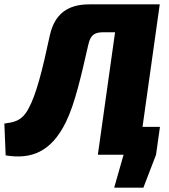

<svg xmlns="http://www.w3.org/2000/svg" viewBox="-61 -710 777 881"><path d="M593 -128 672 -690H348C246 -690 189 -642 168 -549C132 -381 105 -277 71 -214C39 -151 -2 -149 -41 -143L-35 3C81 22 173 -11 241 -149C283 -234 312 -364 344 -504C354 -548 370 -562 414 -562H467L388 0H506L463 151H597L655 0L673 -128Z"/></svg>

Font: Exo 2 Extra Bold
Style: Italic
Weight: 800
Italic angle: -8°
Designer: Natanael Gama
Version: Version 1.001;PS 001.001;hotconv 1.0.88;makeotf.lib2.5.64775